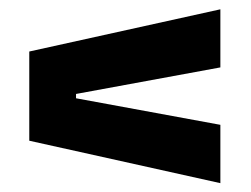

<svg xmlns="http://www.w3.org/2000/svg" viewBox="-20 -520 554 423"><path d="M147.5 -313V-303.5L465.5 -245V-116.5L44.5 -210V-406.5L465.5 -499.5V-371.5Z"/></svg>

Font: Anek Odia
Style: Bold
Weight: 700
Designer: Yesha Goshar & Mahesh Sahu (Odia), Yesha Goshar (Latin)
Foundry: Ek Type
Version: Version 1.003